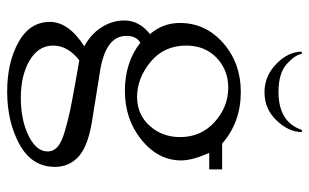

<svg xmlns="http://www.w3.org/2000/svg" viewBox="-183 -454 861 535"><g transform="rotate(90 247.5 -186.5)"><path d="M253 186Q314 186 358 164.5Q402 143 402 111Q402 95 389 83.5Q376 72 344.5 63Q313 54 289.5 49Q266 44 216 35Q205 33 199 32L148 23Q107 55 107 96Q107 137 148.5 161.5Q190 186 253 186ZM183 -34 308 -14Q384 -3 414.5 23.5Q445 50 445 91Q445 155 382.5 189.5Q320 224 235 224Q154 224 97.5 192.5Q41 161 41 105Q41 53 109 9Q75 -9 56 -39Q37 -69 37 -102Q37 -144 75 -174Q44 -210 44 -257Q44 -329 100 -378Q156 -427 236 -427Q321 -427 380 -375H452V-339H406Q427 -292 427 -261Q427 -197 370 -150.5Q313 -104 233 -104Q154 -104 99 -147Q80 -136 80 -108Q80 -49 183 -34ZM224 -392Q175 -392 141 -359.5Q107 -327 107 -275Q107 -213 152.5 -175.5Q198 -138 250 -138Q299 -138 330.5 -173Q362 -208 362 -258Q362 -316 320 -354Q278 -392 224 -392ZM342 -597H348Q348 -561 316 -527Q284 -493 237 -493Q192 -493 158 -526Q124 -559 124 -597H130Q133 -578 158.5 -555Q184 -532 236 -532Q320 -532 342 -597Z"/></g></svg>

Font: Forum
Style: Regular
Weight: 400
Designer: Denis Masharov
Foundry: Denis Masharov
Version: Version 1.000